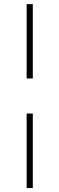

<svg xmlns="http://www.w3.org/2000/svg" viewBox="-20 -827 293 946"><path d="M141.6 -267.6V99.6H111.3V-267.6ZM141.6 -440.4H111.3V-806.6H141.6Z"/></svg>

Font: Pretendard JP Thin
Style: Regular
Weight: 100
Designer: Base glyphs from Inter by Rasmus Andersson; Hangeul glyphs from Noto Sans CJK(Source Han Sans) by Jang Soo-young and Kan
Foundry: Kil Hyung-jin
Version: Version 1.309